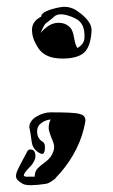

<svg xmlns="http://www.w3.org/2000/svg" viewBox="-20 -432 331 564"><path d="M163 -260Q113 -260 93 -290Q74 -318 74 -344Q74 -370 101 -383Q101 -392 115 -398.5Q129 -405 145 -408.5Q161 -412 168 -412Q189 -412 205 -401Q251 -370 249 -341Q246 -294 226.5 -277Q207 -260 163 -260ZM207 -291Q226 -301 228 -319Q231 -364 201 -378Q176 -390 159 -390Q149 -390 141 -385Q136 -380 129 -374.5Q122 -369 113 -362Q110 -358 106.5 -351Q103 -344 99 -335Q109 -347 122.5 -356Q136 -365 152 -365Q174 -365 187 -350Q194 -342 197.5 -321.5Q201 -301 207 -291ZM71 112Q54 112 47 108Q27 97 27 86Q27 78 31 69Q36 58 43.5 44Q51 30 60 13Q63 7 69 7Q84 7 84 27Q84 34 79.5 42.5Q75 51 70 56Q58 68 54 74Q50 80 50 83Q50 88 65 87H82Q82 76 86.5 68Q91 60 113 44Q131 31 137 12Q138 9 138.5 6Q139 3 139 -1Q139 -8 136 -15Q129 -32 126 -41.5Q123 -51 123 -55Q123 -71 129 -81Q115 -80 102 -71Q89 -62 89 -46Q89 -25 105 -16Q112 -12 112 0Q112 25 99 19Q76 8 73 -16Q70 -39 68 -49Q66 -59 66 -57Q66 -77 87 -89.5Q108 -102 129 -102Q163 -102 184 -101Q205 -100 215 -97Q231 -93 231 -78Q231 -75 226 -53Q216 -13 194 24.5Q172 62 143 91L142 94H140Q126 106 115 108Q102 110 90.5 111Q79 112 71 112Z"/></svg>

Font: Moo Lah Lah
Style: Regular
Weight: 400
Designer: Robert E. Leuschke
Foundry: Robert E. Leuschke
Version: Version 1.010; ttfautohint (v1.8.3)